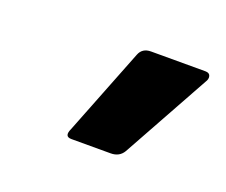

<svg xmlns="http://www.w3.org/2000/svg" viewBox="-48 -790 368 312"><g transform="rotate(20 136.0 -634.0)"><path d="M96 -545Q83 -545 90 -560L149 -710Q154 -723 169 -723H263Q270 -723 271.5 -718Q273 -713 269 -707L186 -557Q179 -545 164 -545Z"/></g></svg>

Font: Sofia Sans Extra Condensed ExtraBold
Style: Italic
Weight: 800
Italic angle: -9°
Designer: Botio Nikoltchev, Ani Petrova
Foundry: lettersoup
Version: Version 4.101; ttfautohint (v1.8.4.7-5d5b)